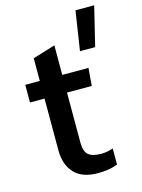

<svg xmlns="http://www.w3.org/2000/svg" viewBox="-115 -815 659 892"><g transform="rotate(-15 214.0 -369.0)"><path d="M309 -559 338 -748H428L382 -559ZM244 10Q168 10 130.5 -30.5Q93 -71 93 -141V-389H23V-474H93V-583L201 -616V-474H327L320 -389H201V-147Q201 -106 220 -89.5Q239 -73 282 -73Q309 -73 339 -83V-6Q300 10 244 10Z"/></g></svg>

Font: Kanit
Style: Regular
Weight: 400
Designer: Katatrad Team
Foundry: CadsonDemak
Version: Version 2.000; ttfautohint (v1.8.3)